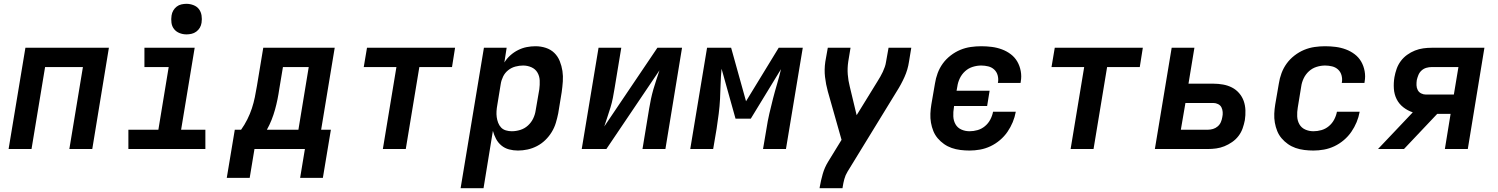

<svg xmlns="http://www.w3.org/2000/svg" viewBox="-20 -780 7840 1005"><path d="M25 0 113 -530H550L463 0H343L414 -429H216L145 0Z M652 0V-101H809L863 -429H736V-530H999L928 -101H1055V0ZM956 -600Q937 -600 919.5 -607Q902 -614 891 -628Q880 -642 877.5 -661Q875 -680 878 -699Q880 -713 887 -725Q894 -737 905 -745.5Q916 -754 929.5 -757Q943 -760 956 -760Q975 -760 993 -753Q1011 -746 1021.5 -732Q1032 -718 1035 -699Q1038 -680 1035 -661Q1033 -647 1026 -635Q1019 -623 1007.5 -614.5Q996 -606 982.5 -603Q969 -600 956 -600Z M1167 151 1209 -101H1242Q1260 -126 1274.5 -155Q1289 -184 1298.5 -213Q1308 -242 1314 -271.5Q1320 -301 1325 -331L1358 -530H1732L1661 -101H1712L1670 151H1551L1576 0H1312L1287 151ZM1542 -101 1596 -429H1461L1442 -315Q1438 -287 1432.5 -260Q1427 -233 1419.5 -206Q1412 -179 1401.5 -152.5Q1391 -126 1377 -101Z M1984 0 2055 -429H1884L1901 -530H2362L2346 -429H2175L2104 0Z M2391 205 2513 -530H2632L2620 -453Q2633 -474 2651.5 -490.5Q2670 -507 2692 -518Q2714 -529 2737 -533.5Q2760 -538 2783 -538Q2811 -538 2837 -529.5Q2863 -521 2881.5 -503Q2900 -485 2910 -460Q2920 -435 2924 -408.5Q2928 -382 2926 -353.5Q2924 -325 2920 -297L2902 -187Q2897 -162 2889.5 -137Q2882 -112 2868 -89Q2854 -66 2834.5 -47Q2815 -28 2791 -15.5Q2767 -3 2741.5 2.5Q2716 8 2691 8Q2667 8 2644.5 2Q2622 -4 2604.5 -18.5Q2587 -33 2576.5 -53Q2566 -73 2560 -95L2511 205ZM2659 -93Q2681 -93 2703.5 -100Q2726 -107 2743.5 -123Q2761 -139 2771 -160Q2781 -181 2784 -203L2803 -313Q2806 -336 2805 -359Q2804 -382 2793 -400.5Q2782 -419 2761.5 -428Q2741 -437 2718 -437Q2698 -437 2677.5 -431.5Q2657 -426 2640 -412.5Q2623 -399 2613.5 -379.5Q2604 -360 2601 -340L2583 -230Q2580 -214 2579 -198Q2578 -182 2580 -167Q2582 -152 2587.5 -137.5Q2593 -123 2603 -112.5Q2613 -102 2628 -97.5Q2643 -93 2659 -93Z M3025 0 3113 -530H3232L3197 -318Q3193 -293 3188 -267.5Q3183 -242 3175.5 -217.5Q3168 -193 3159.5 -168Q3151 -143 3143 -118L3421 -530H3550L3463 0H3343L3378 -212Q3382 -237 3387.5 -262.5Q3393 -288 3400 -312.5Q3407 -337 3415.5 -362Q3424 -387 3432 -412L3154 0Z M3593 0 3681 -530H3807L3885 -250L4056 -530H4182L4094 0H3974L3992 -106Q3998 -146 4007 -185Q4016 -224 4026 -263Q4036 -302 4047.5 -340.5Q4059 -379 4068 -418L3910 -159H3830L3757 -420Q3753 -381 3752 -341.5Q3751 -302 3749 -263Q3747 -224 3742 -184.5Q3737 -145 3731 -106L3713 0Z M4270 205 4271 198Q4277 164 4286.5 130.5Q4296 97 4315 66L4385 -48L4313 -302Q4303 -338 4298.5 -377Q4294 -416 4300 -457L4313 -530H4432L4420 -457Q4415 -423 4417.5 -390.5Q4420 -358 4428 -327L4464 -177L4573 -354Q4581 -367 4588 -379Q4595 -391 4601 -404Q4607 -417 4611.5 -430Q4616 -443 4618 -457L4631 -530H4750L4738 -457Q4732 -416 4714.5 -377Q4697 -338 4674 -302L4416 119Q4405 137 4399.5 157.5Q4394 178 4391 198L4390 205Z M5055 8Q5031 8 5007 5Q4983 2 4961.5 -5.5Q4940 -13 4921.5 -26Q4903 -39 4888.5 -56Q4874 -73 4865.5 -94Q4857 -115 4853 -138Q4849 -161 4850 -185Q4851 -209 4855 -233L4874 -343Q4878 -370 4888 -397Q4898 -424 4915 -447.5Q4932 -471 4956 -489.5Q4980 -508 5006.5 -519Q5033 -530 5061 -534Q5089 -538 5116 -538Q5144 -538 5171.5 -534.5Q5199 -531 5224.5 -521.5Q5250 -512 5271 -496Q5292 -480 5305 -457.5Q5318 -435 5323 -407.5Q5328 -380 5323 -353Q5323 -351 5322.5 -349.5Q5322 -348 5322 -346H5203Q5203 -347 5203.5 -347.5Q5204 -348 5204 -349Q5207 -368 5202 -386Q5197 -404 5184 -416Q5171 -428 5153 -432.5Q5135 -437 5116 -437Q5094 -437 5071.5 -430Q5049 -423 5031.5 -407Q5014 -391 5004 -370Q4994 -349 4991 -327L4987 -305H5160L5147 -225H4974L4973 -217Q4969 -194 4970 -171Q4971 -148 4981.5 -129.5Q4992 -111 5012 -102Q5032 -93 5055 -93Q5076 -93 5097 -99Q5118 -105 5135.5 -119.5Q5153 -134 5163.5 -154Q5174 -174 5178 -195H5297Q5292 -167 5281 -140.5Q5270 -114 5253.5 -90Q5237 -66 5214 -46.5Q5191 -27 5164.5 -14.5Q5138 -2 5110 3Q5082 8 5055 8Z M5584 0 5655 -429H5484L5501 -530H5962L5946 -429H5775L5704 0Z M6025 0 6113 -530H6232L6201 -342H6331Q6357 -342 6382 -337.5Q6407 -333 6428.5 -322Q6450 -311 6466 -292.5Q6482 -274 6490 -251.5Q6498 -229 6499 -203Q6500 -177 6496 -151Q6492 -130 6484.5 -108.5Q6477 -87 6463 -68.5Q6449 -50 6429.5 -36.5Q6410 -23 6389 -14.5Q6368 -6 6346 -3Q6324 0 6303 0ZM6161 -101H6303Q6316 -101 6329.5 -105Q6343 -109 6354 -118.5Q6365 -128 6370.5 -141Q6376 -154 6378 -167Q6381 -180 6380 -193.5Q6379 -207 6373.5 -218Q6368 -229 6356 -235Q6344 -241 6331 -241H6185Z M6855 8Q6831 8 6807 5Q6783 2 6761.5 -5.5Q6740 -13 6721.5 -26Q6703 -39 6688.5 -56Q6674 -73 6665.5 -94Q6657 -115 6653 -138Q6649 -161 6650 -185Q6651 -209 6655 -233L6674 -343Q6678 -370 6688 -397Q6698 -424 6715 -447.5Q6732 -471 6756 -489.5Q6780 -508 6806.5 -519Q6833 -530 6861 -534Q6889 -538 6916 -538Q6944 -538 6971.5 -534.5Q6999 -531 7024.5 -521.5Q7050 -512 7071 -496Q7092 -480 7105 -457.5Q7118 -435 7123 -407.5Q7128 -380 7123 -353Q7123 -351 7122.5 -349.5Q7122 -348 7122 -346H7003Q7003 -347 7003.5 -347.5Q7004 -348 7004 -349Q7007 -368 7002 -386Q6997 -404 6984 -416Q6971 -428 6953 -432.5Q6935 -437 6916 -437Q6894 -437 6871.5 -430Q6849 -423 6831.5 -407Q6814 -391 6804 -370Q6794 -349 6791 -327L6773 -217Q6769 -194 6770 -171Q6771 -148 6781.5 -129.5Q6792 -111 6812 -102Q6832 -93 6855 -93Q6876 -93 6897 -99Q6918 -105 6935.5 -119.5Q6953 -134 6963.5 -154Q6974 -174 6978 -195H7097Q7092 -167 7081 -140.5Q7070 -114 7053.5 -90Q7037 -66 7014 -46.5Q6991 -27 6964.5 -14.5Q6938 -2 6910 3Q6882 8 6855 8Z M7193 0 7375 -192Q7348 -201 7325.5 -218.5Q7303 -236 7290.5 -261Q7278 -286 7276 -316Q7274 -346 7279 -376Q7283 -398 7290.5 -419.5Q7298 -441 7312 -460Q7326 -479 7345.5 -493Q7365 -507 7386.5 -515.5Q7408 -524 7430 -527Q7452 -530 7474 -530H7750L7663 0H7543L7573 -184H7503L7329 0ZM7444 -285H7590L7614 -429H7474Q7460 -429 7446 -425Q7432 -421 7421 -411Q7410 -401 7404.5 -387.5Q7399 -374 7396 -361Q7394 -347 7394.5 -333.5Q7395 -320 7401 -308.5Q7407 -297 7419 -291Q7431 -285 7444 -285Z"/></svg>

Font: Iosevka Curly Extended Oblique
Style: Bold
Weight: 700
Width: 7
Italic angle: -9°
Monospace: yes
Designer: Belleve Invis
Foundry: Belleve Invis
Version: Version 11.1.0; ttfautohint (v1.8.3)